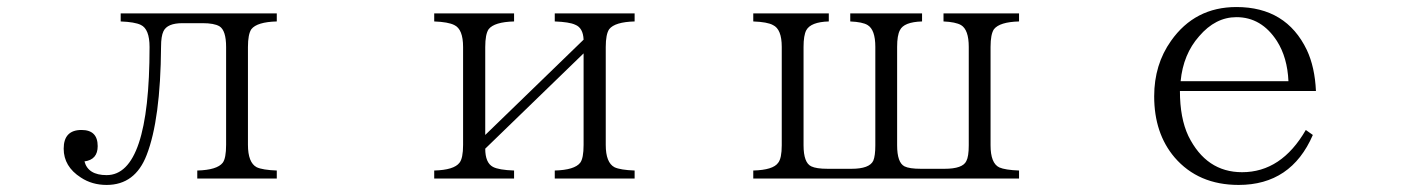

<svg xmlns="http://www.w3.org/2000/svg" viewBox="-20 -562 4040 546"><path d="M323.2 -523.9H767.1V-501Q710.9 -499.5 694.8 -479Q685.1 -464.8 685.1 -428.2V-150.4Q685.1 -99.6 710 -86.4Q726.6 -78.6 767.1 -77.1V-54.2H541V-77.1Q597.2 -78.6 613.3 -99.1Q623 -111.8 623 -150.4V-428.2Q623 -475.6 604 -487.3Q588.9 -496.1 556.2 -496.1H499Q455.6 -496.1 444.8 -473.1Q438 -459 438 -429.2Q436.5 -222.2 397 -121.1Q364.3 -36.1 283.2 -36.1Q241.7 -36.1 210 -57.1Q161.1 -88.4 161.1 -139.2Q161.1 -192.4 211.9 -192.4Q257.8 -192.4 257.8 -146.5Q257.8 -107.9 220.2 -103Q230.5 -64 283.2 -64Q405.3 -64 405.3 -428.2Q405.3 -479.5 380.4 -491.2Q363.3 -499.5 323.2 -501Z M1214.8 -523.9H1441.9V-501Q1385.7 -499.5 1369.6 -479Q1359.9 -464.8 1359.9 -428.2V-178.2L1639.6 -449.2Q1638.2 -482.9 1615.7 -491.7Q1599.1 -499.5 1557.6 -501V-523.9H1784.7V-501Q1728.5 -499.5 1712.4 -479Q1702.6 -464.8 1702.6 -428.2V-149.9Q1702.6 -99.6 1727.5 -86.4Q1744.1 -78.6 1784.7 -77.1V-54.2H1557.6V-77.1Q1613.8 -78.6 1629.9 -99.1Q1639.6 -111.8 1639.6 -149.9V-410.2L1359.9 -139.2Q1359.9 -99.1 1381.8 -87.4Q1398.4 -78.6 1441.9 -77.1V-54.2H1214.8V-77.1Q1271 -78.6 1286.6 -99.1Q1296.9 -111.8 1296.9 -149.9V-428.2Q1296.9 -479 1272 -490.7Q1254.9 -499.5 1214.8 -501Z M2122.1 -523.9H2336.9V-501Q2285.6 -499.5 2272.9 -476.1Q2265.1 -461.4 2265.1 -428.7V-148.9Q2265.1 -99.1 2287.1 -88.9Q2301.3 -82 2334 -82H2401.4Q2452.6 -82 2463.4 -105Q2469.2 -118.7 2469.2 -148.9V-428.7Q2469.2 -477.5 2447.3 -490.7Q2433.1 -499.5 2397.9 -501V-523.9H2602.1V-501Q2550.3 -499.5 2539.1 -476.1Q2531.2 -461.4 2531.2 -428.7V-148.9Q2531.2 -99.6 2552.2 -88.9Q2565.9 -82 2599.1 -82H2666Q2717.8 -82 2728 -104Q2734.9 -116.7 2734.9 -148.9V-428.7Q2734.9 -477.5 2712.9 -490.7Q2697.3 -499.5 2663.1 -501V-523.9H2877.9V-501Q2822.8 -499.5 2806.6 -479Q2796.9 -464.8 2796.9 -428.7V-148.9Q2796.9 -97.7 2821.8 -85.9Q2838.4 -78.6 2877.9 -77.1V-54.2H2122.1V-77.1Q2178.7 -78.6 2192.9 -99.1Q2203.1 -111.8 2203.1 -148.9V-428.7Q2203.1 -479 2178.2 -490.7Q2162.6 -499.5 2122.1 -501Z M3713.4 -178.2Q3651.9 -36.1 3502.4 -36.1Q3387.7 -36.1 3320.3 -114.3Q3262.2 -182.6 3262.2 -288.1Q3262.2 -378.4 3310.1 -445.8Q3377.9 -542 3496.1 -542Q3637.7 -542 3696.3 -419.9Q3719.2 -371.1 3722.2 -303.2H3335.4Q3335.4 -226.1 3359.4 -175.3Q3410.2 -72.3 3512.2 -72.3Q3624 -72.3 3693.4 -192.4ZM3644 -331.1Q3641.1 -398.4 3611.3 -445.3Q3567.4 -513.2 3496.1 -513.2Q3436.5 -513.2 3390.1 -459Q3344.7 -407.7 3337.4 -331.1Z"/></svg>

Font: I.Ming
Style: Regular
Weight: 400
Designer: Ichiten Fonts Project
Version: Version 6.11; Dec 27, 2019